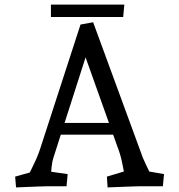

<svg xmlns="http://www.w3.org/2000/svg" viewBox="-20 -812 782 837"><path d="M50 5 46 -42 142 -69 102 -44Q109 -59 118.5 -77.5Q128 -96 137.5 -117.5Q147 -139 154 -160L331 -705L386 -715L593 -151Q602 -123 615.5 -96Q629 -69 640 -45L598 -70L695 -53L690 0H588Q576 0 552 1Q528 2 500.5 3Q473 4 449 5L446 -42L552 -74L524 -41Q518 -77 511 -109.5Q504 -142 491 -175L342 -593H363L214 -128Q207 -107 205 -84.5Q203 -62 201 -42L170 -68L275 -53L270 0H185Q173 0 149.5 1Q126 2 99.5 3Q73 4 50 5ZM222 -225V-276H505V-225ZM202 -738V-792H522L517 -738Z"/></svg>

Font: Andada Pro
Style: Regular
Weight: 400
Designer: Carolina Giovagnoli
Foundry: Huerta Tipografica
Version: Version 3.003